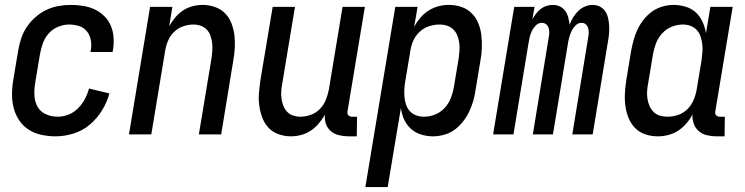

<svg xmlns="http://www.w3.org/2000/svg" viewBox="-20 -548 3040 783"><path d="M207 8Q178 8 149.5 2Q121 -4 98 -18.5Q75 -33 59.5 -55.5Q44 -78 36.5 -105Q29 -132 29 -161.5Q29 -191 34 -221L54 -341Q58 -365 66 -390Q74 -415 89 -437.5Q104 -460 124.5 -478Q145 -496 169 -507.5Q193 -519 218.5 -523.5Q244 -528 269 -528Q294 -528 319 -524Q344 -520 365.5 -510Q387 -500 404.5 -483Q422 -466 431.5 -444Q441 -422 443 -397Q445 -372 441 -346L439 -336H349L350 -342Q354 -363 350.5 -383.5Q347 -404 335 -419.5Q323 -435 303.5 -441.5Q284 -448 262 -448Q240 -448 217.5 -439Q195 -430 179 -412Q163 -394 155 -372Q147 -350 143 -327L123 -207Q119 -182 120.5 -157Q122 -132 133.5 -112Q145 -92 167.5 -82Q190 -72 215 -72Q237 -72 259 -80.5Q281 -89 298 -106Q315 -123 326 -144Q337 -165 343 -187L426 -167Q417 -132 396.5 -98.5Q376 -65 346.5 -40Q317 -15 280 -3.5Q243 8 207 8Z M506 0 592 -520H683L670 -441Q680 -459 694 -476Q708 -493 726 -505Q744 -517 765 -522.5Q786 -528 806 -528Q832 -528 856.5 -519.5Q881 -511 898 -493.5Q915 -476 924 -452.5Q933 -429 936 -404Q939 -379 937.5 -352.5Q936 -326 931 -299L882 0H791L843 -313Q845 -328 846 -343.5Q847 -359 845 -374Q843 -389 838 -403Q833 -417 823 -427.5Q813 -438 798.5 -443Q784 -448 769 -448Q748 -448 726.5 -440.5Q705 -433 689 -417Q673 -401 664.5 -380Q656 -359 653 -338L597 0Z M1167 8Q1141 8 1116.5 -0.5Q1092 -9 1075.5 -26.5Q1059 -44 1050 -67.5Q1041 -91 1037.5 -116Q1034 -141 1036 -167.5Q1038 -194 1042 -221L1092 -520H1183L1131 -207Q1128 -192 1127 -176.5Q1126 -161 1128 -146Q1130 -131 1135.5 -117Q1141 -103 1150.5 -92.5Q1160 -82 1175 -77Q1190 -72 1205 -72Q1226 -72 1247 -79.5Q1268 -87 1284 -103Q1300 -119 1308.5 -140Q1317 -161 1321 -182L1377 -520H1468L1397 -93Q1396 -89 1397 -85Q1398 -81 1400.5 -78Q1403 -75 1407 -73.5Q1411 -72 1416 -72H1436L1435 8H1402Q1382 8 1363 3.5Q1344 -1 1330 -12.5Q1316 -24 1309.5 -42Q1303 -60 1305 -80Q1294 -61 1279.5 -44Q1265 -27 1247 -15Q1229 -3 1208 2.5Q1187 8 1167 8Z M1470 215 1592 -520H1683L1669 -439Q1680 -459 1694.5 -476Q1709 -493 1728 -505Q1747 -517 1768 -522.5Q1789 -528 1810 -528Q1837 -528 1861 -520Q1885 -512 1903 -494.5Q1921 -477 1930.5 -453.5Q1940 -430 1943 -404.5Q1946 -379 1945 -352.5Q1944 -326 1939 -299L1919 -179Q1916 -157 1909.5 -135Q1903 -113 1893 -92Q1883 -71 1868 -52Q1853 -33 1834 -19Q1815 -5 1791.5 1.5Q1768 8 1746 8Q1721 8 1697 0.5Q1673 -7 1655.5 -23Q1638 -39 1628 -61Q1618 -83 1615 -108L1561 215ZM1709 -72Q1732 -72 1754.5 -81Q1777 -90 1793.5 -108Q1810 -126 1818.5 -148Q1827 -170 1831 -193L1851 -313Q1853 -328 1854 -344Q1855 -360 1852.5 -375.5Q1850 -391 1844.5 -404.5Q1839 -418 1828 -428.5Q1817 -439 1802.5 -443.5Q1788 -448 1773 -448Q1751 -448 1729.5 -441Q1708 -434 1691 -418Q1674 -402 1665 -381Q1656 -360 1653 -338L1633 -218Q1630 -202 1629 -185Q1628 -168 1629.5 -152Q1631 -136 1636 -121Q1641 -106 1651.5 -94.5Q1662 -83 1677.5 -77.5Q1693 -72 1709 -72Z M1991 0 2077 -520H2160L2151 -469Q2157 -480 2165.5 -491.5Q2174 -503 2185 -511.5Q2196 -520 2209 -524Q2222 -528 2234 -528Q2250 -528 2263.5 -521.5Q2277 -515 2285.5 -503Q2294 -491 2297.5 -476.5Q2301 -462 2303 -447Q2308 -462 2317 -476.5Q2326 -491 2338 -503Q2350 -515 2365.5 -521.5Q2381 -528 2396 -528Q2412 -528 2425.5 -521.5Q2439 -515 2447.5 -503Q2456 -491 2459.5 -476Q2463 -461 2464 -446Q2465 -431 2464 -415Q2463 -399 2460 -383L2397 0H2314L2379 -397Q2381 -407 2381 -416.5Q2381 -426 2378 -435Q2375 -444 2368 -449.5Q2361 -455 2351 -455Q2338 -455 2327.5 -444.5Q2317 -434 2311 -421.5Q2305 -409 2301.5 -396Q2298 -383 2296 -370L2235 0H2153L2218 -397Q2220 -407 2220 -416.5Q2220 -426 2217 -435Q2214 -444 2206.5 -449.5Q2199 -455 2189 -455Q2176 -455 2165.5 -444.5Q2155 -434 2149 -421.5Q2143 -409 2140 -396Q2137 -383 2135 -370L2074 0Z M2663 8Q2636 8 2612 0Q2588 -8 2570.5 -25.5Q2553 -43 2543.5 -66.5Q2534 -90 2530.5 -115.5Q2527 -141 2528.5 -167.5Q2530 -194 2534 -221L2554 -341Q2558 -363 2564 -385Q2570 -407 2580 -428Q2590 -449 2605 -468Q2620 -487 2639.5 -501Q2659 -515 2682 -521.5Q2705 -528 2727 -528Q2752 -528 2776.5 -520.5Q2801 -513 2818 -497Q2835 -481 2845 -459Q2855 -437 2859 -412L2877 -520H2968L2897 -93Q2896 -89 2897 -85Q2898 -81 2900.5 -78Q2903 -75 2907 -73.5Q2911 -72 2916 -72H2936L2935 8H2902Q2882 8 2863 3.5Q2844 -1 2830 -13Q2816 -25 2809.5 -43Q2803 -61 2804 -81Q2794 -62 2779 -44.5Q2764 -27 2745.5 -15Q2727 -3 2705.5 2.5Q2684 8 2663 8ZM2701 -72Q2723 -72 2744.5 -79Q2766 -86 2782.5 -102Q2799 -118 2808 -139Q2817 -160 2821 -182L2841 -302Q2843 -318 2844.5 -335Q2846 -352 2844 -368Q2842 -384 2837 -399Q2832 -414 2821.5 -425.5Q2811 -437 2796 -442.5Q2781 -448 2765 -448Q2742 -448 2719.5 -439Q2697 -430 2680.5 -412Q2664 -394 2655.5 -372Q2647 -350 2643 -327L2623 -207Q2620 -192 2619 -176Q2618 -160 2620.5 -144.5Q2623 -129 2629 -115.5Q2635 -102 2645.5 -91.5Q2656 -81 2671 -76.5Q2686 -72 2701 -72Z"/></svg>

Font: Iosevka Term Curly Medium
Style: Italic
Weight: 500
Italic angle: -9°
Designer: Belleve Invis
Foundry: Belleve Invis
Version: Version 32.3.0